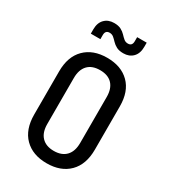

<svg xmlns="http://www.w3.org/2000/svg" viewBox="-226 -1060 1053 1183"><g transform="rotate(30 300.0 -468.5)"><path d="M300 10Q200 10 142 -48Q84 -106 84 -212V-519Q84 -624 142 -682Q200 -740 300 -740Q400 -740 458 -682.5Q516 -625 516 -519V-212Q516 -106 458 -48Q400 10 300 10ZM300 -78Q356 -78 386.5 -110Q417 -142 417 -202V-529Q417 -588 387 -620Q357 -652 300 -652Q243 -652 213 -620Q183 -588 183 -529V-202Q183 -142 213.5 -110Q244 -78 300 -78ZM370 -813Q340 -813 321 -823Q302 -833 289 -847Q276 -861 264 -871Q252 -881 235 -881Q205 -881 205 -847V-818H137V-849Q137 -895 162.5 -921Q188 -947 230 -947Q260 -947 279 -937Q298 -927 311 -913Q324 -899 336 -889Q348 -879 365 -879Q395 -879 395 -913V-942H463V-912Q463 -865 437.5 -839Q412 -813 370 -813Z"/></g></svg>

Font: JetBrains Mono NL Medium
Style: Regular
Weight: 500
Monospace: yes
Designer: Philipp Nurullin, Konstantin Bulenkov
Foundry: JetBrains
Version: Version 2.305; ttfautohint (v1.8.4.7-5d5b)